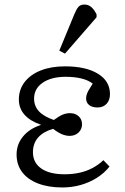

<svg xmlns="http://www.w3.org/2000/svg" viewBox="-20 -811 549 845"><path d="M254 14Q193 14 147.5 -3.5Q102 -21 77.5 -53.5Q53 -86 53 -131Q53 -176 81.5 -210.5Q110 -245 160 -261V-262Q113 -278 88 -306Q63 -334 63 -373Q63 -417 88.5 -450Q114 -483 159.5 -501Q205 -519 266 -519Q358 -519 411 -486.5Q464 -454 464 -397Q464 -370 449 -354Q434 -338 409 -338Q386 -338 372.5 -348.5Q359 -359 359 -378Q359 -386 361.5 -394.5Q364 -403 370.5 -414.5Q377 -426 388 -443Q369 -458 338.5 -465.5Q308 -473 269 -473Q206 -473 168 -447Q130 -421 130 -377Q130 -344 151.5 -321Q173 -298 217 -283Q240 -300 256 -306.5Q272 -313 288 -313Q311 -313 326 -299.5Q341 -286 341 -264Q341 -242 325.5 -227.5Q310 -213 286 -213Q270 -213 252 -220.5Q234 -228 214 -244Q171 -232 148 -206Q125 -180 125 -141Q125 -95 161.5 -69.5Q198 -44 264 -44Q300 -44 331 -51Q362 -58 388 -72Q414 -86 435 -106L462 -78Q439 -49 406.5 -28.5Q374 -8 335.5 3Q297 14 254 14ZM266 -575 241 -588 307 -748Q316 -770 325 -780.5Q334 -791 351 -791Q368 -791 380.5 -781Q393 -771 405 -748V-735Z"/></svg>

Font: Literata 18pt Light
Style: Regular
Weight: 300
Designer: Latin by Veronika Burian and Jose Scaglione. Greek by Irene Vlachou. Cyrillic by Vera Evstafieva.
Foundry: TypeTogether
Version: Version 3.103;gftools[0.9.29]